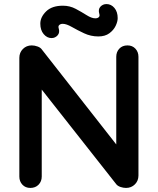

<svg xmlns="http://www.w3.org/2000/svg" viewBox="-20 -923 775 943"><path d="M606 -700Q630 -700 645 -684Q660 -668 660 -644V-61Q660 -35 642.5 -17.5Q625 0 599 0Q586 0 572.5 -4.5Q559 -9 552 -17L159 -516L185 -532V-56Q185 -32 169.5 -16Q154 0 129 0Q105 0 90 -16Q75 -32 75 -56V-639Q75 -665 92.5 -682.5Q110 -700 136 -700Q150 -700 165 -694.5Q180 -689 187 -678L568 -192L551 -180V-644Q551 -668 566 -684Q581 -700 606 -700ZM233 -736Q211 -736 194.5 -755.5Q178 -775 178 -807Q178 -839 206.5 -867Q235 -895 289 -895Q323 -895 352 -879.5Q381 -864 405.5 -848.5Q430 -833 448 -833Q459 -833 465 -838.5Q471 -844 468 -854Q461 -877 473 -890Q485 -903 503 -903Q526 -903 542 -884Q558 -865 558 -834Q558 -817 548 -796Q538 -775 517 -759.5Q496 -744 463 -744Q426 -744 393 -759.5Q360 -775 333 -790.5Q306 -806 288 -806Q278 -806 271.5 -800.5Q265 -795 268 -785Q275 -763 263 -749.5Q251 -736 233 -736Z"/></svg>

Font: zvoove
Style: Bold
Weight: 700
Designer: Vernon Adams (Nunito) & Andrew Paglinawan (Quicksand)
Foundry: zvoove
Version: Version 3.006